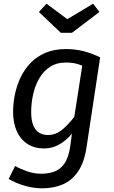

<svg xmlns="http://www.w3.org/2000/svg" viewBox="-20 -805 620 1041"><path d="M337 -539Q389 -539 433.5 -527.5Q478 -516 523 -494L450 -12Q438 73 404.5 123Q371 173 321 194.5Q271 216 209 216Q162 216 113.5 202Q65 188 27 165L62 95Q86 109 124.5 123Q163 137 204 137Q239 137 271.5 126.5Q304 116 328 83.5Q352 51 361 -13L370 -80Q341 -45 302.5 -22.5Q264 0 220 0Q167 0 129 -24.5Q91 -49 71 -93.5Q51 -138 51 -198Q51 -245 61 -293.5Q71 -342 92 -386Q113 -430 146.5 -464.5Q180 -499 227.5 -519Q275 -539 337 -539ZM337 -466Q287 -466 251 -442.5Q215 -419 192.5 -379.5Q170 -340 159.5 -292.5Q149 -245 149 -197Q149 -154 160 -126.5Q171 -99 191.5 -86Q212 -73 239 -73Q283 -73 317.5 -102Q352 -131 383 -172L426 -449Q404 -458 384 -462Q364 -466 337 -466ZM345 -701 485 -785 519 -740 370 -627H310L191 -740L232 -785Z"/></svg>

Font: Fira Sans Variable
Style: Italic
Weight: 397
Italic angle: -8°
Designer: Carrois Corporate & Edenspiekermann AG
Foundry: Carrois Corporate GbR & Edenspiekermann AG
Version: Version 4.202